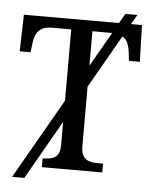

<svg xmlns="http://www.w3.org/2000/svg" viewBox="-56 -807 725 912"><g transform="rotate(5 306.5 -351.0)"><path d="M254.9 -324.2V-664.1H159.2Q124 -664.1 103.3 -645.3Q82.5 -626.5 77.1 -582L71.8 -539.1H20L24.9 -713.9H478L504.9 -759.8H562L535.2 -713.9H587.9L592.8 -539.1H541L536.1 -582Q533.2 -604 525.6 -622.8Q518.1 -641.6 500 -651.9L356 -399.9V-113.8Q356 -78.1 373.3 -60.1Q390.6 -42 438 -42H460.9V0H172.9V-42Q220.2 -42 237.5 -58.6Q254.9 -75.2 254.9 -108.9V-223.1L94.2 58.1H36.1ZM356 -500 450.2 -664.1H356Z"/></g></svg>

Font: Droid Serif
Style: Regular
Weight: 400
Designer: Monotype Design team
Foundry: Monotype Imaging Inc.
Version: Version 1.03